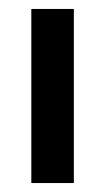

<svg xmlns="http://www.w3.org/2000/svg" viewBox="-20 -409 235 429"><path d="M50 0V-389H145V0Z"/></svg>

Font: MB Grotesk
Style: Regular
Weight: 400
Designer: Nawras Khrais
Foundry: Nawras Khrais
Version: Version 1.000;PS 001.000;hotconv 1.0.88;makeotf.lib2.5.64775